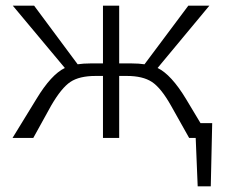

<svg xmlns="http://www.w3.org/2000/svg" viewBox="-20 -485 799 675"><path d="M685 -52H726L721 170H675L668 0H645L581 -114Q546 -176 514 -197Q482 -218 426 -218H399V0H342V-218H316Q259 -218 227.5 -197Q196 -176 160 -114L97 0H24L108 -137Q160 -223 208 -246L25 -465H100L253 -259Q273 -262 297 -262H342V-465H399V-262H444Q468 -262 488 -259L642 -465H716L534 -246Q582 -223 634 -137Z"/></svg>

Font: EauTestSC Semilight
Style: Regular
Weight: 300
Designer: Christian Thalmann (Catharsis Fonts)
Version: Version 0.001;PS 000.001;hotconv 1.0.88;makeotf.lib2.5.64775